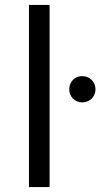

<svg xmlns="http://www.w3.org/2000/svg" viewBox="-20 -762 409 782"><path d="M98 -742V0H182V-742ZM315 -452C285 -452 262 -429 262 -398C262 -368 285 -345 315 -345C345 -345 369 -368 369 -398C369 -429 345 -452 315 -452Z"/></svg>

Font: Juman Normal
Style: Regular
Weight: 300
Designer: Bandar Raffah (Arabic) Julieta Ulanovsky (Latin)
Foundry: Caramella
Version: Version 5.022;PS 005.022;hotconv 1.0.88;makeotf.lib2.5.64775